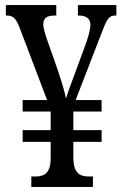

<svg xmlns="http://www.w3.org/2000/svg" viewBox="-20 -734 482 754"><path d="M103 0H345V-41H327C291 -41 268 -57 268 -116V-177H379V-223H268V-296H379V-341H277L376 -597C399 -658 407 -673 432 -673H437V-714H286V-673H289C317 -673 335 -662 335 -637C335 -615 324 -580 313 -551L268 -429C257 -401 246 -369 239 -347C234 -376 219 -423 204 -467L166 -575C158 -599 150 -622 150 -638C150 -665 166 -673 197 -673H201V-714H3V-673H7C34 -673 44 -659 59 -620L165 -341H69V-296H179V-223H69V-177H179V-112C179 -57 156 -41 121 -41H103Z"/></svg>

Font: Noto Serif Ethiopic XCn
Style: Regular
Weight: 400
Width: 2
Designer: Monotype Design Team
Foundry: Monotype Imaging Inc.
Version: Version 2.102